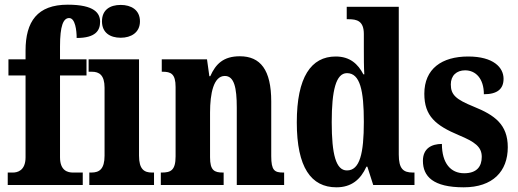

<svg xmlns="http://www.w3.org/2000/svg" viewBox="-20 -789 2209 819"><path d="M13 0H333V-53H291C270 -53 236 -60 236 -118V-467H349V-536H236V-591C236 -679 250 -712 275 -712C301 -712 307 -659 307 -627C388 -627 407 -659 407 -696C407 -732 384 -769 269 -769C139 -769 89 -697 89 -573V-536H16V-467H89V-118C89 -60 53 -53 35 -53H13Z M495 -628C539 -628 577 -650 577 -698C577 -747 539 -768 495 -768C449 -768 415 -747 415 -698C415 -650 449 -628 495 -628ZM361 0H637V-53H628C595 -53 573 -67 573 -125V-536H358V-483H372C403 -483 426 -469 426 -415V-125C426 -68 404 -53 370 -53H361Z M666 0H934V-53H931C894 -53 876 -62 876 -118V-309C876 -390 891 -465 939 -465C979 -465 990 -415 990 -330V0H1192V-53H1188C1151 -53 1137 -62 1137 -123V-356C1137 -491 1091 -549 1003 -549C933 -549 900 -516 877 -464H873L863 -536H670V-483H674C709 -483 729 -474 729 -418V-122C729 -62 708 -53 670 -53H666Z M1415 10C1479 10 1518 -23 1543 -78H1547L1572 0H1748V-53H1741C1700 -53 1681 -69 1681 -130V-760H1459V-707H1467C1502 -707 1532 -700 1532 -644V-583C1532 -544 1532 -503 1534 -472H1530C1507 -516 1473 -548 1412 -548C1307 -548 1246 -460 1246 -267C1246 -75 1307 10 1415 10ZM1460 -62C1413 -62 1395 -130 1395 -268C1395 -403 1413 -477 1460 -477C1516 -477 1532 -403 1532 -269C1532 -135 1515 -62 1460 -62Z M1958 10C2082 10 2146 -58 2146 -161C2146 -258 2090 -298 2001 -334C1925 -365 1903 -384 1903 -429C1903 -467 1928 -489 1964 -489C2009 -489 2044 -454 2044 -387C2102 -387 2128 -410 2128 -453C2128 -501 2085 -548 1977 -548C1865 -548 1790 -496 1790 -389C1790 -294 1838 -254 1938 -212C2005 -184 2035 -163 2035 -120C2035 -80 2015 -50 1960 -50C1903 -50 1865 -92 1865 -175C1821 -175 1784 -156 1784 -103C1784 -36 1828 10 1958 10Z"/></svg>

Font: Noto Serif Thai ExtraCondensed ExtraBold
Style: Regular
Weight: 800
Width: 2
Designer: Monotype Design Team
Foundry: Monotype Imaging Inc.
Version: Version 2.002